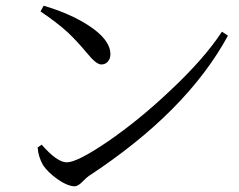

<svg xmlns="http://www.w3.org/2000/svg" viewBox="-20 -690 838 673"><path d="M242 -37Q217 -37 180 -63Q147 -87 131 -111Q114 -141 112 -173L126 -183Q180 -121 214 -121Q251 -121 358 -194Q467 -269 574 -370Q696 -484 758 -579L779 -565Q634 -298 291 -73Q284 -68 272 -56Q254 -37 242 -37ZM335 -464Q317 -464 284 -505Q248 -548 217 -577Q181 -610 122 -650L133 -670Q225 -643 290 -601Q367 -551 367 -500Q367 -484 358 -474Q349 -464 335 -464Z"/></svg>

Font: GenRyuMin TW R
Style: Regular
Weight: 400
Version: Version 1.501;PS 1;hotconv 16.6.51;makeotf.lib2.5.65220